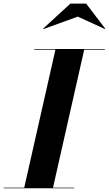

<svg xmlns="http://www.w3.org/2000/svg" viewBox="-62 -1014 588 1034"><path d="M357 -924.5 172 -857.5 170 -859.5 317 -994.5H402L505 -859.5L503.5 -857.5ZM-42.5 -3.5H68.5L236.5 -746.5H122.5V-750H502.5V-746.5H391.5L223.5 -3.5H337.5V0H-42.5Z"/></svg>

Font: Bodoni* 48pt
Style: Bold Italic
Weight: 700
Italic angle: -13°
Version: Version 2.3